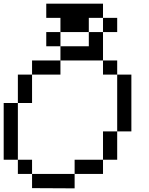

<svg xmlns="http://www.w3.org/2000/svg" viewBox="-20 -1020 809 1041"><path d="M538.5 -846.2V-923.1H615.4V-846.2ZM461.5 -846.2H538.5V-769.2H461.5ZM307.7 -846.2V-923.1H461.5V-846.2ZM230.8 -846.2H307.7V-769.2H230.8ZM153.8 0V-76.9H384.6V1.2ZM76.9 -76.9V-153.8H153.8V-76.9ZM384.6 -76.9V-153.8H538.5V-76.9ZM538.5 -153.8V-307.7H615.4V-153.8ZM0 -153.8V-461.5H76.9V-153.8ZM76.9 -461.5V-615.4H153.8V-461.5ZM615.4 -307.7V-615.4H692.3V-307.7ZM153.8 -615.4V-692.3H307.7V-615.4ZM538.5 -615.4V-692.3H615.4V-615.4ZM307.7 -692.3V-769.2H538.5V-692.3ZM230.8 -923.1V-1000H538.5V-923.1Z"/></svg>

Font: Mintsoda - Lime Green 13x16
Style: Regular
Weight: 400
Designer: Mintsoda-15
Version: Version 1.0